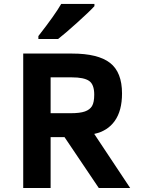

<svg xmlns="http://www.w3.org/2000/svg" viewBox="-20 -945 707 965"><path d="M634.3 0H476.6L304.2 -255.9H234.4V0H96.7V-675.8H342.3Q472.7 -675.8 533 -628.9Q593.3 -582 593.3 -475.1Q593.3 -388.7 556.9 -337.4Q520.5 -286.1 453.6 -272ZM335.4 -376Q381.8 -376 406.7 -384.8Q431.6 -393.6 442.6 -412.1Q453.6 -430.7 453.6 -469.2Q453.6 -521 427.5 -538.6Q401.4 -556.2 341.3 -556.2H234.4V-376ZM272 -749H172.9V-763.7Q256.8 -871.1 287.6 -925.3H454.6V-914.1Q429.2 -886.2 367.9 -831.1Q306.6 -775.9 272 -749Z"/></svg>

Font: Cadman
Style: Bold
Weight: 700
Designer: Paul James MIller
Foundry: High-Logic / Made with FontCreator
Version: Version 2.114;March 28, 2021;FontCreator 13.0.0.2683 64-bit